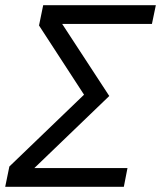

<svg xmlns="http://www.w3.org/2000/svg" viewBox="-29 -718 619 738"><path d="M447 0H-9L7 -78L294 -354L121 -620L137 -698H570L555 -626H210L391 -349L103 -72H461Z"/></svg>

Font: IBM Plex Sans
Style: Italic
Weight: 400
Italic angle: -11.31°
Designer: Mike Abbink, Paul van der Laan, Pieter van Rosmalen
Foundry: Bold Monday
Version: Version 3.201